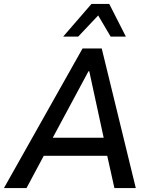

<svg xmlns="http://www.w3.org/2000/svg" viewBox="-34 -950 772 970"><path d="M-14 0 383 -705H480L652 0H544L499 -202L540 -163H153L208 -202L100 0ZM413 -590 219 -229 202 -254H520L495 -230L417 -590ZM285 -765 428 -930H518L602 -765H525L462 -872L361 -765Z"/></svg>

Font: Nunito Sans 7pt SemiCondensed SemiBold
Style: Italic
Weight: 600
Width: 4
Italic angle: -9°
Designer: Vernon Adams
Foundry: Vernon Adams
Version: Version 3.101;gftools[0.9.27]